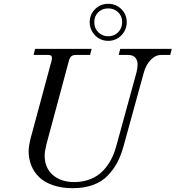

<svg xmlns="http://www.w3.org/2000/svg" viewBox="-20 -968 920 1006"><path d="M130 -176Q130 -200 139 -238L251 -653Q254 -667 250 -673.5Q246 -680 232 -680H156L164 -712H460L452 -680H376Q349 -680 342 -653L223 -211Q214 -173 214 -154Q214 -88 257 -51Q300 -14 369 -14Q416 -14 455 -30Q494 -46 519.5 -73Q545 -100 561.5 -131Q578 -162 588 -198L695 -588Q701 -612 701 -630Q701 -651 689.5 -665.5Q678 -680 650 -680H602L610 -712H880L872 -680H824Q794 -680 769 -653.5Q744 -627 733 -586L629 -208Q616 -158 596 -119.5Q576 -81 545 -48.5Q514 -16 467.5 1Q421 18 361 18Q303 18 258 2.5Q213 -13 185.5 -39.5Q158 -66 144 -101Q130 -136 130 -176ZM478 -783Q450 -812 450 -852Q450 -892 478 -920Q506 -948 547 -948Q588 -948 616 -920Q644 -892 644 -852Q644 -812 616 -783Q588 -754 547 -754Q506 -754 478 -783ZM495 -904Q474 -884 474 -852Q474 -820 495 -799Q516 -778 547 -778Q578 -778 599 -799Q620 -820 620 -852Q620 -884 599 -904Q578 -924 547 -924Q516 -924 495 -904Z"/></svg>

Font: Old Standard TT
Style: Italic
Weight: 400
Italic angle: -15.2°
Designer: Alexey Kryukov <alexios@thessalonica.org.ru>
Version: Version 2.2